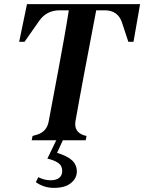

<svg xmlns="http://www.w3.org/2000/svg" viewBox="-20 -681 700 932"><path d="M134 0 138 -21 162 -28Q207 -43 216 -90L265 -351Q277 -415 290.5 -491Q304 -567 314 -631H270Q205 -631 169 -578L99 -478H73L111 -661H660L628 -478H603L573 -569Q554 -631 488 -631H447L386 -310Q376 -259 366 -202Q356 -145 346 -91Q339 -42 385 -25L400 -21L396 0ZM210 89 253 0H285L257 61Q307 76 330 97.5Q353 119 353 152Q353 184 324.5 207.5Q296 231 242 231Q214 231 191 222.5Q168 214 154 203L166 179Q195 194 226 194Q252 194 267 182.5Q282 171 282 149Q282 123 262 109.5Q242 96 210 89Z"/></svg>

Font: DeepMind Serif Text
Style: Italic
Weight: 400
Italic angle: -12°
Designer: Frank Grießhammer / Modifications: Colophon Foundry
Foundry: Colophon Foundry
Version: Version 5.003; ttfautohint (v1.8.2)